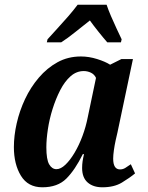

<svg xmlns="http://www.w3.org/2000/svg" viewBox="-20 -786 627 816"><path d="M160 10Q99 10 69 -39Q39 -88 39 -161Q39 -209 51 -262Q63 -315 86.5 -365Q110 -415 145 -456Q180 -497 224.5 -521.5Q269 -546 324 -546Q358 -546 393 -535Q428 -524 448 -511L496 -535H545L479 -222Q476 -210 471.5 -189.5Q467 -169 464 -147.5Q461 -126 461 -112Q461 -66 490 -66Q502 -66 512 -72Q522 -78 536 -88L554 -49Q531 -30 498 -10Q465 10 415 10Q376 10 352.5 -10.5Q329 -31 329 -72Q329 -87 331 -100.5Q333 -114 337 -131H332Q299 -64 262 -27Q225 10 160 10ZM220 -67Q238 -67 258 -86Q278 -105 297 -137Q316 -169 330.5 -208Q345 -247 353 -288L388 -455Q381 -470 366.5 -477Q352 -484 336 -484Q305 -484 280 -462Q255 -440 236 -403Q217 -366 203.5 -323Q190 -280 183.5 -237Q177 -194 177 -160Q177 -108 189 -87.5Q201 -67 220 -67ZM182 -619Q199 -638 222.5 -663.5Q246 -689 269.5 -716Q293 -743 310 -766H433Q440 -745 451.5 -718Q463 -691 475.5 -664.5Q488 -638 497 -619L494 -606H436Q421 -623 399 -650.5Q377 -678 362 -699Q330 -674 299 -649Q268 -624 240 -606H179Z"/></svg>

Font: Noto Serif Condensed
Style: Bold Italic
Weight: 700
Width: 3
Italic angle: -12°
Designer: Monotype Design Team
Foundry: Monotype Imaging Inc.
Version: Version 2.014